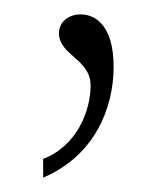

<svg xmlns="http://www.w3.org/2000/svg" viewBox="-20 -93 217 267"><path d="M40 154C111 124 138 58 138 0C138 -56 114 -73 92 -73C75 -73 62 -62 62 -47C62 -16 106 -11 106 26C106 61 87 110 40 128Z"/></svg>

Font: Noto Serif Devanagari ExtraCondensed Thin
Style: Regular
Weight: 100
Width: 2
Designer: Universal Thirst, Indian Type Foundry and the Monotype Design Team
Foundry: Monotype Imaging Inc.
Version: Version 2.004